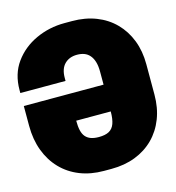

<svg xmlns="http://www.w3.org/2000/svg" viewBox="-106 -786 811 886"><g transform="rotate(-15 300.0 -343.0)"><path d="M282 10Q219 10 167.5 -10.5Q116 -31 79 -69.5Q42 -108 22 -161.5Q2 -215 2 -280V-375H383V-437Q383 -465 377 -484.5Q371 -504 360 -516.5Q349 -529 334 -534.5Q319 -540 300 -540Q263 -540 240.5 -517.5Q218 -495 218 -451V-437H2V-451Q2 -528 41.5 -582.5Q81 -637 145 -666.5Q209 -696 282 -696H318Q381 -696 432.5 -676Q484 -656 521 -618.5Q558 -581 578 -529.5Q598 -478 598 -415V-270Q598 -207 578 -155.5Q558 -104 521 -67Q484 -30 432.5 -10Q381 10 318 10ZM300 -147Q331 -147 349 -157Q367 -167 375 -189Q383 -211 383 -247H218Q218 -219 222.5 -200Q227 -181 237 -169.5Q247 -158 262.5 -152.5Q278 -147 300 -147Z"/></g></svg>

Font: Chivo Mono Medium Black
Style: Regular
Weight: 900
Monospace: yes
Version: Version 1.008